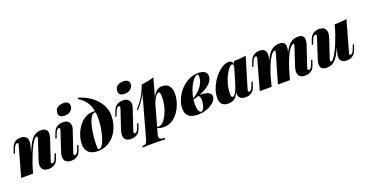

<svg xmlns="http://www.w3.org/2000/svg" viewBox="-38 -1643 5129 2684"><g transform="rotate(-20 2526.5 -300.5)"><path d="M180 0H3L125 -434Q130 -450 131 -459Q132 -468 128.5 -472Q125 -476 116 -476Q101 -476 88 -462.5Q75 -449 61 -413L38 -352H19L47 -430Q66 -483 99 -508Q132 -533 184 -533Q223 -533 246 -520.5Q269 -508 279 -487Q289 -466 289 -441.5Q289 -417 283 -393ZM203 -143Q244 -265 278.5 -341.5Q313 -418 345.5 -460Q378 -502 412.5 -517.5Q447 -533 487 -533Q537 -533 560 -513Q583 -493 584.5 -458.5Q586 -424 572 -382L473 -85Q463 -57 470.5 -50Q478 -43 485 -43Q494 -43 508 -53.5Q522 -64 538 -106L559 -162H578L553 -89Q539 -47 515.5 -25Q492 -3 464.5 5.5Q437 14 410 14Q379 14 356 5Q333 -4 320 -22Q305 -43 303.5 -74.5Q302 -106 319 -158L405 -417Q411 -435 412.5 -447Q414 -459 412 -465Q410 -471 403 -471Q387 -471 365 -444Q343 -417 318.5 -370Q294 -323 269 -262.5Q244 -202 221 -135.5Q198 -69 181 -3Z M788 -676Q788 -730 823 -756Q858 -782 910 -782Q954 -782 976.5 -765Q999 -748 999 -714Q999 -667 963.5 -638.5Q928 -610 876 -610Q833 -610 810.5 -627Q788 -644 788 -676ZM746 -434Q760 -476 737 -476Q722 -476 709 -462.5Q696 -449 682 -413L659 -352H640L668 -430Q682 -468 703.5 -490.5Q725 -513 754 -523Q783 -533 817 -533Q855 -533 878 -520Q901 -507 911 -486.5Q921 -466 921 -441.5Q921 -417 913 -393L809 -85Q801 -60 806 -51.5Q811 -43 821 -43Q830 -43 844 -53.5Q858 -64 874 -106L895 -162H914L889 -89Q874 -47 851 -25Q828 -3 800.5 5.5Q773 14 746 14Q702 14 674.5 -4.5Q647 -23 641 -61.5Q635 -100 654 -158Z M1301 -421Q1301 -502 1282.5 -566.5Q1264 -631 1225.5 -680Q1187 -729 1125 -765L1137 -782Q1239 -752 1318 -693.5Q1397 -635 1442 -556.5Q1487 -478 1487 -388Q1487 -330 1473 -272.5Q1459 -215 1430.5 -163.5Q1402 -112 1360.5 -72Q1319 -32 1263.5 -9Q1208 14 1139 14Q1090 14 1049.5 -2Q1009 -18 985 -55.5Q961 -93 961 -157Q961 -203 974.5 -254Q988 -305 1013.5 -353.5Q1039 -402 1076 -441.5Q1113 -481 1161 -504.5Q1209 -528 1266 -528Q1293 -528 1309.5 -521Q1326 -514 1345 -494L1338 -482Q1329 -495 1311.5 -501.5Q1294 -508 1281 -508Q1254 -508 1232.5 -479.5Q1211 -451 1195 -403Q1179 -355 1168 -297Q1157 -239 1152 -179Q1147 -119 1147 -67Q1147 -27 1151 -16.5Q1155 -6 1166 -6Q1188 -6 1208 -32Q1228 -58 1245 -102Q1262 -146 1274.5 -200Q1287 -254 1294 -311.5Q1301 -369 1301 -421Z M1680 -676Q1680 -730 1715 -756Q1750 -782 1802 -782Q1846 -782 1868.5 -765Q1891 -748 1891 -714Q1891 -667 1855.5 -638.5Q1820 -610 1768 -610Q1725 -610 1702.5 -627Q1680 -644 1680 -676ZM1638 -434Q1652 -476 1629 -476Q1614 -476 1601 -462.5Q1588 -449 1574 -413L1551 -352H1532L1560 -430Q1574 -468 1595.5 -490.5Q1617 -513 1646 -523Q1675 -533 1709 -533Q1747 -533 1770 -520Q1793 -507 1803 -486.5Q1813 -466 1813 -441.5Q1813 -417 1805 -393L1701 -85Q1693 -60 1698 -51.5Q1703 -43 1713 -43Q1722 -43 1736 -53.5Q1750 -64 1766 -106L1787 -162H1806L1781 -89Q1766 -47 1743 -25Q1720 -3 1692.5 5.5Q1665 14 1638 14Q1594 14 1566.5 -4.5Q1539 -23 1533 -61.5Q1527 -100 1546 -158Z M2217 -466Q2201 -466 2183.5 -448Q2166 -430 2149 -398Q2132 -366 2117 -325Q2102 -284 2091 -238L2110 -336Q2134 -405 2161 -448.5Q2188 -492 2220 -512.5Q2252 -533 2290 -533Q2360 -533 2393.5 -490.5Q2427 -448 2427 -370Q2427 -323 2414 -270.5Q2401 -218 2376 -167.5Q2351 -117 2314 -76Q2277 -35 2229.5 -10.5Q2182 14 2124 14Q2090 14 2062 6Q2034 -2 2018 -13L2025 -26Q2033 -23 2041 -21Q2049 -19 2059 -19Q2086 -19 2112.5 -41Q2139 -63 2162 -100.5Q2185 -138 2203 -185Q2221 -232 2231 -284Q2241 -336 2241 -385Q2241 -438 2234.5 -452Q2228 -466 2217 -466ZM2034 -652Q2087 -657 2132.5 -666.5Q2178 -676 2221 -690L2008 67Q1992 125 2011 142Q2030 159 2083 160L2077 181Q2051 180 2003.5 178.5Q1956 177 1903 177Q1857 177 1811 178.5Q1765 180 1742 181L1748 160Q1784 160 1800 146.5Q1816 133 1826 98ZM1850 -346Q1885 -385 1915.5 -424.5Q1946 -464 1975 -517.5Q2004 -571 2034 -652L2037 -636Q2017 -566 1990 -512.5Q1963 -459 1930.5 -416.5Q1898 -374 1861 -333Z M2686 -10Q2704 -10 2718 -32Q2732 -54 2740.5 -87Q2749 -120 2749 -154Q2749 -189 2740.5 -208.5Q2732 -228 2719 -229L2713 -235Q2761 -240 2807 -234.5Q2853 -229 2883 -210Q2913 -191 2913 -155Q2913 -126 2891.5 -96.5Q2870 -67 2832 -42Q2794 -17 2742.5 -1.5Q2691 14 2631 14Q2580 14 2539 0Q2498 -14 2474 -48.5Q2450 -83 2450 -142Q2450 -193 2468.5 -247.5Q2487 -302 2521 -353Q2555 -404 2602 -444.5Q2649 -485 2706.5 -509Q2764 -533 2829 -533Q2884 -533 2920 -512.5Q2956 -492 2956 -442Q2956 -396 2925.5 -357Q2895 -318 2844.5 -287Q2794 -256 2734 -234Q2674 -212 2614 -200L2615 -210Q2654 -228 2691.5 -255Q2729 -282 2759.5 -317.5Q2790 -353 2808 -395Q2826 -437 2826 -485Q2826 -500 2823 -507Q2820 -514 2809 -514Q2786 -514 2756.5 -482.5Q2727 -451 2699.5 -396.5Q2672 -342 2654.5 -274.5Q2637 -207 2637 -135Q2637 -67 2652.5 -38.5Q2668 -10 2686 -10Z M3171 -54Q3181 -54 3192 -62Q3203 -70 3215 -89.5Q3227 -109 3241 -144Q3255 -179 3271 -234L3245 -125Q3229 -72 3204.5 -41.5Q3180 -11 3149.5 1.5Q3119 14 3084 14Q3021 14 2990.5 -18.5Q2960 -51 2960 -111Q2960 -169 2979.5 -229Q2999 -289 3032.5 -343.5Q3066 -398 3107.5 -440.5Q3149 -483 3194 -508Q3239 -533 3281 -533Q3313 -533 3330.5 -513Q3348 -493 3343 -442L3332 -436Q3337 -461 3332 -472.5Q3327 -484 3315 -484Q3298 -484 3276.5 -462.5Q3255 -441 3232.5 -403.5Q3210 -366 3190.5 -317.5Q3171 -269 3159.5 -215Q3148 -161 3148 -107Q3148 -79 3153 -66.5Q3158 -54 3171 -54ZM3356 -518Q3411 -519 3453.5 -522.5Q3496 -526 3537 -533L3402 -85Q3397 -69 3397.5 -59.5Q3398 -50 3402.5 -46.5Q3407 -43 3414 -43Q3423 -43 3437 -53.5Q3451 -64 3467 -106L3488 -162H3507L3482 -89Q3468 -47 3444.5 -25Q3421 -3 3393.5 5.5Q3366 14 3339 14Q3278 14 3252 -21Q3237 -42 3235.5 -76Q3234 -110 3248 -158Z M3729 0H3552L3674 -434Q3679 -450 3678.5 -459Q3678 -468 3674.5 -472Q3671 -476 3663 -476Q3649 -476 3636 -461.5Q3623 -447 3610 -413L3587 -352H3568L3596 -430Q3610 -468 3632 -490.5Q3654 -513 3682 -523Q3710 -533 3740 -533Q3777 -533 3798 -521Q3819 -509 3828.5 -488.5Q3838 -468 3837.5 -443Q3837 -418 3831 -393ZM3943 -417Q3947 -431 3949.5 -441Q3952 -451 3950.5 -456Q3949 -461 3941 -461Q3922 -461 3901 -438Q3880 -415 3857 -372.5Q3834 -330 3810.5 -270Q3787 -210 3763 -135L3750 -143Q3790 -284 3829.5 -370Q3869 -456 3918.5 -494.5Q3968 -533 4035 -533Q4068 -533 4087.5 -522.5Q4107 -512 4115.5 -492.5Q4124 -473 4122.5 -445Q4121 -417 4111 -382L4001 0H3823ZM4221 -417Q4229 -440 4228.5 -450.5Q4228 -461 4220 -461Q4207 -461 4188.5 -445.5Q4170 -430 4146.5 -393.5Q4123 -357 4096.5 -294Q4070 -231 4040 -136L4029 -141Q4062 -262 4094.5 -338.5Q4127 -415 4161.5 -457.5Q4196 -500 4233.5 -516.5Q4271 -533 4312 -533Q4356 -533 4378 -514.5Q4400 -496 4402 -462.5Q4404 -429 4388 -382L4289 -85Q4279 -57 4286.5 -50Q4294 -43 4301 -43Q4310 -43 4324 -53.5Q4338 -64 4354 -106L4375 -162H4394L4369 -89Q4355 -47 4331.5 -25Q4308 -3 4280.5 5.5Q4253 14 4226 14Q4193 14 4169.5 3.5Q4146 -7 4133 -28Q4120 -49 4120 -81.5Q4120 -114 4135 -158Z M4827 -354Q4788 -237 4754 -164.5Q4720 -92 4687.5 -53.5Q4655 -15 4620.5 -0.5Q4586 14 4546 14Q4506 14 4482 -3Q4458 -20 4453.5 -53.5Q4449 -87 4465 -137L4562 -434Q4572 -463 4564.5 -469.5Q4557 -476 4550 -476Q4541 -476 4527 -465.5Q4513 -455 4497 -413L4476 -357H4457L4482 -430Q4497 -472 4520.5 -494Q4544 -516 4571.5 -524.5Q4599 -533 4625 -533Q4670 -533 4697 -514.5Q4724 -496 4730 -458Q4736 -420 4716 -361L4630 -102Q4612 -48 4632 -48Q4648 -48 4670 -75Q4692 -102 4717 -149Q4742 -196 4767 -256.5Q4792 -317 4815 -383.5Q4838 -450 4855 -516ZM4910 -85Q4903 -62 4904.5 -52.5Q4906 -43 4919 -43Q4934 -43 4947.5 -56.5Q4961 -70 4974 -106L4997 -167H5016L4988 -89Q4975 -52 4952.5 -29Q4930 -6 4902.5 4Q4875 14 4845 14Q4810 14 4788.5 3.5Q4767 -7 4756 -25Q4744 -45 4744.5 -71.5Q4745 -98 4752 -126L4855 -519Q4907 -520 4952 -523Q4997 -526 5036 -533Z"/></g></svg>

Font: Playfair Display Black
Style: Italic
Weight: 900
Italic angle: -14°
Designer: Claus Eggers Sørensen
Foundry: Claus Eggers Sørensen
Version: Version 1.203